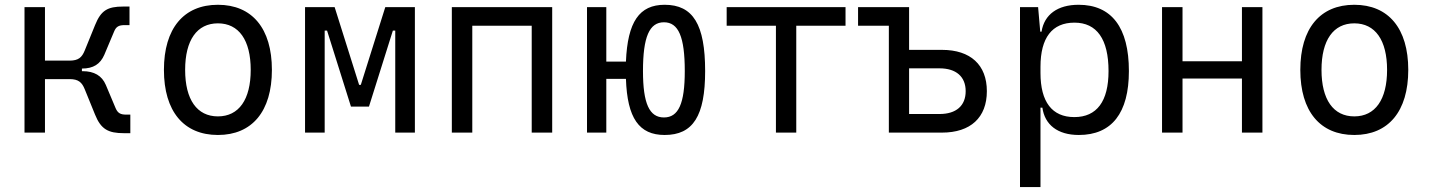

<svg xmlns="http://www.w3.org/2000/svg" viewBox="-20 -547 5899 792"><path d="M81.1 0H165.5V-220.7H266.6C303.7 -220.7 317.9 -207.5 329.6 -178.7L372.1 -74.2C396.5 -13.7 426.3 2.4 491.7 2.4H517.6V-74.2H500.5C477.5 -74.2 465.8 -80.1 457 -100.6L416.5 -196.8C400.4 -234.9 368.2 -253.4 320.8 -253.4H317.9V-264.2C365.2 -264.2 393.6 -282.7 410.2 -320.8L450.7 -417C459 -437.5 470.7 -443.4 494.1 -443.4H514.2V-520H488.3C423.3 -520 396.5 -503.9 372.1 -443.4L329.6 -338.9C317.9 -310.1 303.7 -296.9 266.6 -296.9H165.5V-517.6H81.1Z M878.9 9.8C1020 9.8 1101.6 -87.9 1101.6 -258.8C1101.6 -429.7 1020 -527.3 878.9 -527.3C737.8 -527.3 656.2 -429.7 656.2 -258.8C656.2 -87.9 737.8 9.8 878.9 9.8ZM878.9 -66.9C792.5 -66.9 743.7 -136.2 743.7 -258.8C743.7 -381.3 792.5 -450.7 878.9 -450.7C965.3 -450.7 1014.2 -381.3 1014.2 -258.8C1014.2 -136.2 965.3 -66.9 878.9 -66.9Z M1238.3 0H1319.3V-420.9H1329.1L1427.7 -107.4H1502L1600.6 -420.9H1610.4V0H1691.4V-517.6H1569.3L1468.3 -196.8H1461.4L1360.4 -517.6H1238.3Z M2173.3 0H2257.8V-517.6H1843.8V0H1928.2V-440.9H2173.3Z M2721.7 9.8C2838.9 9.8 2888.7 -68.8 2888.7 -253.9C2888.7 -445.8 2838.9 -527.3 2721.7 -527.3C2617.2 -527.3 2568.8 -457 2562 -293H2481V-517.6H2401.4V0H2481V-221.7H2562C2567.4 -59.6 2616.2 9.8 2721.7 9.8ZM2718.8 -62.5C2658.7 -62.5 2632.3 -119.6 2632.3 -253.9C2632.3 -395 2658.7 -455.1 2718.8 -455.1C2778.8 -455.1 2804.7 -395 2804.7 -253.9C2804.7 -119.6 2778.8 -62.5 2718.8 -62.5Z M3180.7 0H3264.6V-440.9H3467.8V-517.6H2977.5V-440.9H3180.7Z M3646.5 0H3865.7C3983.4 0 4050.8 -62 4050.8 -170.9C4050.8 -279.3 3983.4 -341.3 3865.7 -341.3H3730V-517.6H3519.5V-440.9H3646.5ZM3730 -76.7V-265.1H3855.5C3924.3 -265.1 3963.4 -230.5 3963.4 -170.9C3963.4 -110.8 3924.3 -76.7 3855.5 -76.7Z M4187.5 224.6H4272V-103H4279.8C4289.6 -32.7 4342.3 9.8 4430.2 9.8C4565.9 9.8 4636.7 -80.6 4636.7 -253.9C4636.7 -433.6 4565.4 -527.3 4429.2 -527.3C4342.8 -527.3 4287.6 -487.3 4276.4 -416.5H4271L4262.2 -517.6H4187.5ZM4272 -246.1V-271.5C4272 -391.1 4319.8 -453.6 4412.1 -453.6C4504.4 -453.6 4552.7 -385.3 4552.7 -253.9C4552.7 -128.9 4504.4 -64 4411.6 -64C4319.8 -64 4272 -126.5 4272 -246.1Z M5103 0H5187.5V-517.6H5103V-294.4H4857.9V-517.6H4773.4V0H4857.9V-223.1H5103Z M5566.4 9.8C5707.5 9.8 5789.1 -87.9 5789.1 -258.8C5789.1 -429.7 5707.5 -527.3 5566.4 -527.3C5425.3 -527.3 5343.8 -429.7 5343.8 -258.8C5343.8 -87.9 5425.3 9.8 5566.4 9.8ZM5566.4 -66.9C5480 -66.9 5431.2 -136.2 5431.2 -258.8C5431.2 -381.3 5480 -450.7 5566.4 -450.7C5652.8 -450.7 5701.7 -381.3 5701.7 -258.8C5701.7 -136.2 5652.8 -66.9 5566.4 -66.9Z"/></svg>

Font: Cascadia Code SemiLight
Style: Regular
Weight: 350
Monospace: yes
Designer: Aaron Bell
Foundry: Saja Typeworks
Version: Version 2404.023